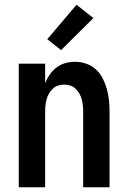

<svg xmlns="http://www.w3.org/2000/svg" viewBox="-20 -788 540 808"><path d="M59 0V-520H170V-438Q178 -458 190 -475Q202 -492 218.5 -504.5Q235 -517 255 -522.5Q275 -528 296 -528Q320 -528 343 -520Q366 -512 383.5 -496Q401 -480 412 -458.5Q423 -437 429.5 -414Q436 -391 438.5 -367.5Q441 -344 441 -320V0H330V-320Q330 -333 328.5 -346Q327 -359 323.5 -371.5Q320 -384 313.5 -395Q307 -406 297.5 -415Q288 -424 275.5 -428Q263 -432 250 -432Q237 -432 224.5 -428Q212 -424 202.5 -415Q193 -406 186.5 -395Q180 -384 176.5 -371.5Q173 -359 171.5 -346Q170 -333 170 -320V0ZM237 -577 179 -623 302 -768 373 -712Z"/></svg>

Font: Iosevka Algr
Style: Bold
Weight: 700
Monospace: yes
Designer: Belleve Invis
Foundry: Belleve Invis
Version: Version 26.0.2; ttfautohint (v1.8.3)